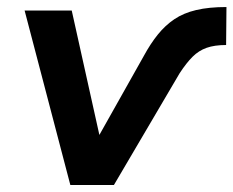

<svg xmlns="http://www.w3.org/2000/svg" viewBox="-20 -526 664 546"><path d="M180 0 50 -496H184L266 -127H254L389 -367Q408 -402 429 -428Q450 -454 476 -471.5Q502 -489 538 -497.5Q574 -506 624 -506L623 -398Q590 -398 567.5 -390Q545 -382 527.5 -364.5Q510 -347 491 -318L304 0Z"/></svg>

Font: Nunito Sans 9pt
Style: Bold Italic
Weight: 700
Italic angle: -9°
Version: Version 3.101;gftools[0.9.27]